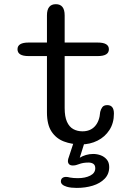

<svg xmlns="http://www.w3.org/2000/svg" viewBox="-20 -679 659 916"><path d="M116 -411.5Q63.5 -411.5 63.5 -444Q63.5 -476 116 -476H204V-605.5Q204 -659 246.5 -659Q288.5 -659 288.5 -605.5V-476H446.5Q499.5 -476 499.5 -444Q499.5 -411.5 446.5 -411.5H288.5V-163.5Q288.5 -122.5 299.5 -98Q310.5 -73.5 329.8 -63Q349 -52.5 373.5 -52.5Q411 -52.5 433 -76.8Q455 -101 458 -145Q461 -158 468.2 -167.8Q475.5 -177.5 492 -177.5Q507.5 -177.5 515.5 -167.5Q523.5 -157.5 523.5 -137Q523.5 -92 502.2 -59Q481 -26 445.2 -8Q409.5 10 366 10Q322 10 285 -4Q248 -18 226 -51.2Q204 -84.5 204 -142.5V-411.5ZM346 217.5Q333 217.5 321 216.2Q309 215 299 212Q270.5 203.5 270.5 186.5Q270.5 176 277.2 170.5Q284 165 295 165Q303 165 314 168Q321 169.5 331.2 170.2Q341.5 171 351.5 171Q386.5 171 410.5 158.8Q434.5 146.5 434.5 123.5Q434.5 109 425.5 102.8Q416.5 96.5 402.5 96.5Q388 96.5 377 98.5Q366 100.5 357 104Q349.5 107 342.2 108.8Q335 110.5 327 110.5Q316 110.5 310 104.8Q304 99 304 89Q304 85 305.2 79.8Q306.5 74.5 308.5 70L331.5 0Q335 -8.5 343.5 -16.8Q352 -25 364 -25Q373.5 -25 379.5 -20.8Q385.5 -16.5 385.5 -8.5Q385.5 -7 385 -4.5Q384.5 -2 383.5 0L360.5 73.5Q373 65.5 389.8 60.5Q406.5 55.5 424.5 55.5Q443.5 55.5 460.8 62Q478 68.5 489.5 82.2Q501 96 501 118Q501 151.5 479.2 173.8Q457.5 196 422.5 206.8Q387.5 217.5 346 217.5Z"/></svg>

Font: Sono ExtraLight Monospace
Style: Regular
Weight: 400
Version: Version 2.112